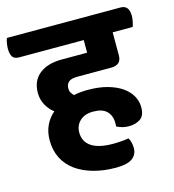

<svg xmlns="http://www.w3.org/2000/svg" viewBox="-145 -709 825 910"><g transform="rotate(-15 267.0 -254.0)"><path d="M463 -514V-400Q463 -354 412 -354H248Q216 -354 203.5 -342.5Q191 -331 191 -311Q191 -299 196 -290.5Q201 -282 209 -274Q240 -281 278 -281Q332 -281 373.5 -269.5Q415 -258 443.5 -238.5Q472 -219 487 -192.5Q502 -166 502 -136Q502 -95 479 -79.5Q456 -64 423 -64Q391 -64 363 -79Q364 -84 364 -87.5Q364 -91 364 -96Q364 -132 342.5 -153.5Q321 -175 276 -175Q234 -175 210.5 -152.5Q187 -130 187 -96Q187 -51 222.5 -27Q258 -3 328 -3Q347 -3 368 -4.5Q389 -6 405 -9Q411 -1 414.5 13.5Q418 28 418 41Q418 74 393 92Q368 110 313 110Q253 110 203 96Q153 82 117 56Q81 30 61.5 -8.5Q42 -47 42 -97Q42 -137 57 -169Q72 -201 99 -224Q76 -241 61 -268Q46 -295 46 -328Q46 -388 86.5 -420Q127 -452 196 -452H321V-514H4Q-19 -514 -28 -527.5Q-37 -541 -37 -568Q-37 -579 -34.5 -594Q-32 -609 -28 -618H530Q571 -618 571 -566Q571 -555 568 -539Q565 -523 561 -514Z"/></g></svg>

Font: Baloo 2
Style: Bold
Weight: 700
Designer: Sarang Kulkarni and Ek Type
Foundry: Ek Type
Version: Version 1.640;hotconv 1.0.111;makeotfexe 2.5.65597; ttfautoh